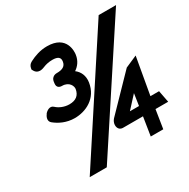

<svg xmlns="http://www.w3.org/2000/svg" viewBox="-163 -801 1007 1023"><g transform="rotate(-30 341.0 -290.0)"><path d="M72 -335V-334C59 -317 55 -296 72 -283C99 -261 140 -240 191 -240C259 -240 337 -276 351 -367C357 -407 342 -437 317 -456C341 -472 359 -496 364 -530C367 -547 374 -646 253 -646C211 -646 175 -633 144 -617C130 -610 123 -599 121 -585L120 -580L122 -576C126 -569 138 -538 185 -558C202 -565 221 -569 242 -569C276 -569 290 -557 286 -533C282 -505 260 -496 229 -496C221 -496 211 -495 202 -487C193 -479 191 -469 190 -460C189 -451 187 -440 194 -432C200 -425 209 -423 217 -423C262 -423 275 -388 272 -372C266 -336 243 -318 203 -318C172 -318 143 -331 126 -347C107 -366 82 -348 72 -335ZM207 72 682 -652H575L102 72ZM366 -75C371 -70 379 -67 387 -67H510L492 47H569L587 -67H665L651 -140H598L638 -367L565 -335L371 -135C353 -115 353 -88 366 -75ZM530 -198 519 -125H463Z"/></g></svg>

Font: Charger Pro
Style: BlkNarObl
Weight: 900
Designer: Jasper
Foundry: Cannot Into Space Fonts
Version: Version 1.09